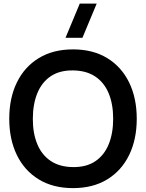

<svg xmlns="http://www.w3.org/2000/svg" viewBox="-20 -1002 789 1038"><path d="M425.6 -797.5H334.1L411.2 -982.5H502.8ZM374.7 15Q266.8 15 189.6 -32.2Q112.4 -79.3 71.2 -163.8Q30 -248.3 30 -360Q30 -471.7 71.2 -556.2Q112.4 -640.7 189.6 -687.8Q266.8 -735 374.7 -735Q482.6 -735 559.8 -687.8Q636.9 -640.7 678.1 -556.2Q719.3 -471.7 719.3 -360Q719.3 -248.3 678.1 -163.8Q636.9 -79.3 559.8 -32.2Q482.6 15 374.7 15ZM374.7 -98.7Q447.2 -97.8 495.4 -130.4Q543.6 -162.9 567.7 -222.1Q591.8 -281.2 591.8 -360Q591.8 -438.8 567.7 -497.1Q543.6 -555.5 495.4 -588Q447.2 -620.5 374.7 -621.3Q302.2 -622.2 254 -589.7Q205.9 -557.2 181.8 -498Q157.7 -438.8 157.5 -360Q157.3 -281.2 181.5 -222.9Q205.6 -164.6 253.9 -132Q302.2 -99.5 374.7 -98.7Z"/></svg>

Font: Manrope ExtraLight
Style: Regular
Weight: 200
Designer: Mikhail Sharanda
Foundry: Mikhail Sharanda
Version: Version 4.505